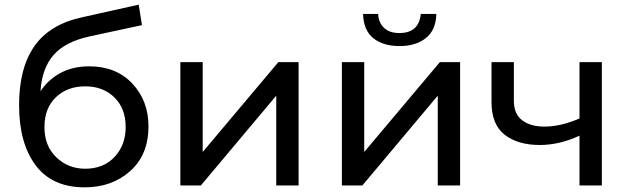

<svg xmlns="http://www.w3.org/2000/svg" viewBox="-20 -797 2699 825"><path d="M344 8Q204 8 133 -87Q62 -182 62 -345Q62 -505 128 -599Q194 -693 334 -723L576 -777L590 -689L367 -641Q260 -618 210 -560.5Q160 -503 154 -405Q187 -455 240 -483.5Q293 -512 363 -512Q479 -512 548.5 -438Q618 -364 618 -254Q618 -132 539.5 -62Q461 8 344 8ZM346 -72Q425 -72 472.5 -123Q520 -174 520 -251Q520 -331 471.5 -378.5Q423 -426 346 -426Q269 -426 220 -379Q171 -332 171 -251Q171 -170 222 -121Q273 -72 346 -72Z M1263 0H1167V-386L843 0H755V-530H851V-144L1176 -530H1263Z M1957 0H1861V-386L1537 0H1449V-530H1545V-144L1870 -530H1957ZM1697 -599Q1626 -599 1584 -633Q1542 -667 1540 -737H1605Q1606 -701 1629.5 -678Q1653 -655 1696 -655Q1780 -655 1788 -737H1855Q1853 -667 1809.5 -633Q1766 -599 1697 -599Z M2566 0H2470V-214Q2384 -174 2299 -174Q2205 -174 2148.5 -218Q2092 -262 2092 -358V-530H2188V-364Q2188 -307 2224 -280Q2260 -253 2319 -253Q2389 -253 2470 -288V-530H2566Z"/></svg>

Font: Argentum Novus
Style: Regular
Weight: 400
Designer: Julieta Ulanovsky
Foundry: Julieta Ulanovsky
Version: Version 7.20;July 27, 2021;FontCreator 13.0.0.2683 64-bit